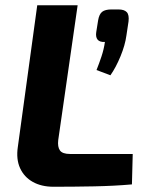

<svg xmlns="http://www.w3.org/2000/svg" viewBox="-20 -710 571 732"><path d="M276 -690 202 -176Q199 -150 208.5 -136.5Q218 -123 247 -123H486L483 -7Q416 -1 338 0.5Q260 2 184 2Q138 2 105 -16.5Q72 -35 56.5 -69Q41 -103 48 -150L122 -690ZM431 -674Q454 -674 463.5 -663.5Q473 -653 470 -628L462 -575Q457 -538 439.5 -495.5Q422 -453 401 -423L348 -443Q358 -468 367 -495Q376 -522 380 -550Q360 -549 352 -559Q344 -569 347 -588L354 -632Q358 -656 369.5 -665Q381 -674 405 -674Z"/></svg>

Font: Exo 2
Style: Bold Italic
Weight: 700
Italic angle: -8°
Designer: Natanael Gama
Foundry: Natanael Gama
Version: Version 2.010